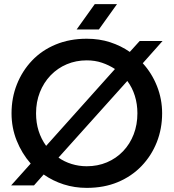

<svg xmlns="http://www.w3.org/2000/svg" viewBox="-20 -900 843 932"><path d="M401 12Q342 12 289 -5Q236 -22 192 -53L145 0H34L129 -106Q86 -155 61 -217.5Q36 -280 36 -350Q36 -425 62 -490.5Q88 -556 135.5 -606Q183 -656 250.5 -684Q318 -712 401 -712Q462 -712 514.5 -695Q567 -678 610 -648L658 -701H769L673 -593Q717 -545 742 -482Q767 -419 767 -350Q767 -275 741 -209.5Q715 -144 667 -94Q619 -44 552 -16Q485 12 401 12ZM401 -93Q454 -93 499 -112Q544 -131 577.5 -166Q611 -201 629 -248Q647 -295 647 -350Q647 -395 634.5 -435Q622 -475 598 -507L264 -135Q292 -115 327.5 -104Q363 -93 401 -93ZM204 -192 538 -565Q509 -584 475 -595.5Q441 -607 401 -607Q349 -607 304 -588Q259 -569 225.5 -534Q192 -499 173.5 -452Q155 -405 155 -350Q155 -304 167.5 -264.5Q180 -225 204 -192ZM352 -757 440 -880H548L460 -757Z"/></svg>

Font: MuseoModerno Thin Medium
Style: Regular
Weight: 500
Version: Version 1.003